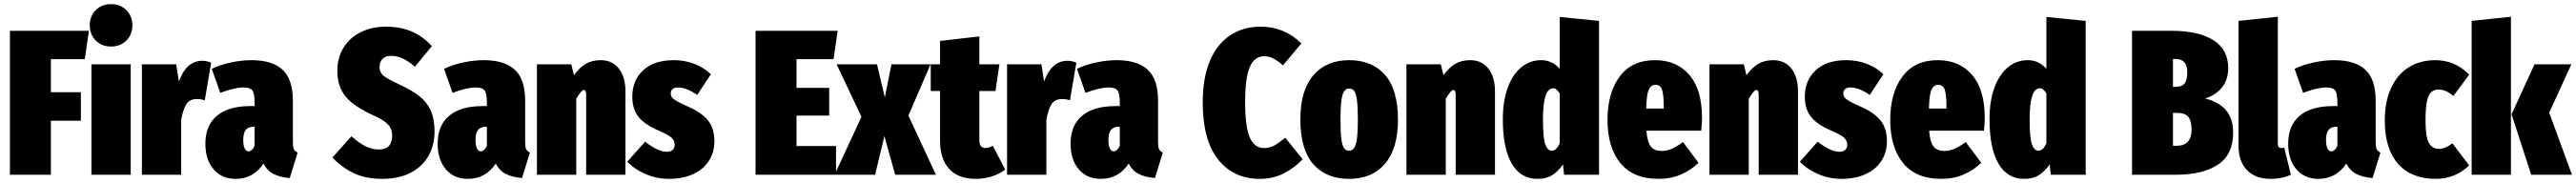

<svg xmlns="http://www.w3.org/2000/svg" viewBox="-20 -845 12455 885"><path d="M28 0V-696H410L390 -559H226V-399H371V-261H226V0Z M612 -534V0H422V-534ZM620 -723Q620 -678 591 -649Q562 -620 517 -620Q472 -620 443 -649Q414 -678 414 -723Q414 -767 443 -796Q472 -825 517 -825Q562 -825 591 -796Q620 -767 620 -723Z M1001 -542 970 -360Q952 -366 932 -366Q896 -366 880.5 -340.5Q865 -315 856 -266V0H666V-534H832L845 -451Q881 -551 958 -551Q980 -551 1001 -542Z M1419 -107 1381 16Q1333 12 1302 -4Q1271 -20 1254 -54Q1205 20 1119 20Q1052 20 1012.5 -26.5Q973 -73 973 -150Q973 -238 1028.5 -285Q1084 -332 1191 -332H1211V-347Q1211 -392 1200.5 -407Q1190 -422 1156 -422Q1115 -422 1045 -396L1004 -512Q1045 -532 1097 -543Q1149 -554 1195 -554Q1297 -554 1346.5 -507.5Q1396 -461 1396 -358V-159Q1396 -135 1400.5 -124.5Q1405 -114 1419 -107ZM1211 -140V-232H1207Q1180 -232 1168 -216.5Q1156 -201 1156 -168Q1156 -141 1163 -127Q1170 -113 1182 -113Q1190 -113 1198 -120.5Q1206 -128 1211 -140Z M2068 -622 1986 -522Q1927 -575 1872 -575Q1843 -575 1829 -560Q1815 -545 1815 -520Q1815 -495 1834 -479Q1853 -463 1912 -436Q1974 -407 2009.5 -378.5Q2045 -350 2063 -309.5Q2081 -269 2081 -208Q2081 -141 2050.5 -89Q2020 -37 1963 -8.5Q1906 20 1829 20Q1747 20 1689.5 -8Q1632 -36 1587 -83L1679 -186Q1715 -154 1746.5 -138Q1778 -122 1812 -122Q1876 -122 1876 -190Q1876 -221 1857 -242Q1838 -263 1792 -284Q1691 -329 1651 -378Q1611 -427 1611 -502Q1611 -567 1641.5 -615.5Q1672 -664 1725.5 -690Q1779 -716 1846 -716Q1917 -716 1971 -692.5Q2025 -669 2068 -622Z M2542 -107 2504 16Q2456 12 2425 -4Q2394 -20 2377 -54Q2328 20 2242 20Q2175 20 2135.5 -26.5Q2096 -73 2096 -150Q2096 -238 2151.5 -285Q2207 -332 2314 -332H2334V-347Q2334 -392 2323.5 -407Q2313 -422 2279 -422Q2238 -422 2168 -396L2127 -512Q2168 -532 2220 -543Q2272 -554 2318 -554Q2420 -554 2469.5 -507.5Q2519 -461 2519 -358V-159Q2519 -135 2523.5 -124.5Q2528 -114 2542 -107ZM2334 -140V-232H2330Q2303 -232 2291 -216.5Q2279 -201 2279 -168Q2279 -141 2286 -127Q2293 -113 2305 -113Q2313 -113 2321 -120.5Q2329 -128 2334 -140Z M3004 -403V0H2814V-385Q2814 -410 2803 -410Q2791 -410 2766 -367V0H2576V-534H2742L2755 -481Q2782 -519 2812.5 -536.5Q2843 -554 2884 -554Q2940 -554 2972 -513.5Q3004 -473 3004 -403Z M3417 -486 3351 -386Q3298 -422 3258 -422Q3241 -422 3232 -414.5Q3223 -407 3223 -393Q3223 -382 3229 -374Q3235 -366 3253 -355.5Q3271 -345 3310 -328Q3373 -300 3403.5 -262Q3434 -224 3434 -162Q3434 -108 3407 -66.5Q3380 -25 3330 -2.5Q3280 20 3215 20Q3157 20 3104 -2Q3051 -24 3013 -63L3099 -160Q3161 -111 3204 -111Q3222 -111 3232 -120Q3242 -129 3242 -144Q3242 -165 3227 -179Q3212 -193 3163 -214Q3096 -243 3066.5 -280.5Q3037 -318 3037 -378Q3037 -456 3089.5 -505Q3142 -554 3238 -554Q3291 -554 3337.5 -536Q3384 -518 3417 -486Z M4030 -696 4010 -559H3831V-420H3989V-286H3831V-139H4022V0H3633V-696Z M4372 -286 4505 0H4308L4256 -187L4211 0H4015L4145 -280L4025 -534H4220L4258 -374L4290 -534H4479Z M4840 -25Q4812 -3 4774 8.5Q4736 20 4699 20Q4611 20 4568 -29.5Q4525 -79 4525 -162V-405H4480V-534H4525V-647L4715 -669V-534H4812L4793 -405H4715V-164Q4715 -147 4723 -138Q4731 -129 4744 -129Q4760 -129 4780 -140Z M5184 -542 5153 -360Q5135 -366 5115 -366Q5079 -366 5063.5 -340.5Q5048 -315 5039 -266V0H4849V-534H5015L5028 -451Q5064 -551 5141 -551Q5163 -551 5184 -542Z M5602 -107 5564 16Q5516 12 5485 -4Q5454 -20 5437 -54Q5388 20 5302 20Q5235 20 5195.5 -26.5Q5156 -73 5156 -150Q5156 -238 5211.5 -285Q5267 -332 5374 -332H5394V-347Q5394 -392 5383.5 -407Q5373 -422 5339 -422Q5298 -422 5228 -396L5187 -512Q5228 -532 5280 -543Q5332 -554 5378 -554Q5480 -554 5529.5 -507.5Q5579 -461 5579 -358V-159Q5579 -135 5583.5 -124.5Q5588 -114 5602 -107ZM5394 -140V-232H5390Q5363 -232 5351 -216.5Q5339 -201 5339 -168Q5339 -141 5346 -127Q5353 -113 5365 -113Q5373 -113 5381 -120.5Q5389 -128 5394 -140Z M6272 -635 6183 -529Q6159 -550 6137.5 -561.5Q6116 -573 6092 -573Q6045 -573 6022.5 -521Q6000 -469 6000 -350Q6000 -232 6022.5 -180.5Q6045 -129 6091 -129Q6118 -129 6139.5 -140.5Q6161 -152 6194 -179L6278 -75Q6239 -33 6187 -6.5Q6135 20 6071 20Q5944 20 5869.5 -73.5Q5795 -167 5795 -350Q5795 -469 5830 -551Q5865 -633 5928 -674.5Q5991 -716 6075 -716Q6189 -716 6272 -635Z M6739 -266Q6739 -127 6676.5 -53.5Q6614 20 6503 20Q6392 20 6329.5 -51Q6267 -122 6267 -268Q6267 -407 6329.5 -480.5Q6392 -554 6503 -554Q6614 -554 6676.5 -482.5Q6739 -411 6739 -266ZM6461 -268Q6461 -208 6465 -175Q6469 -142 6478 -129Q6487 -116 6503 -116Q6526 -116 6535.5 -148.5Q6545 -181 6545 -266Q6545 -326 6541 -358.5Q6537 -391 6528 -404Q6519 -417 6503 -417Q6480 -417 6470.5 -385Q6461 -353 6461 -268Z M7208 -403V0H7018V-385Q7018 -410 7007 -410Q6995 -410 6970 -367V0H6780V-534H6946L6959 -481Q6986 -519 7016.5 -536.5Q7047 -554 7088 -554Q7144 -554 7176 -513.5Q7208 -473 7208 -403Z M7711 -744V0H7542L7537 -50Q7514 -17 7485.5 1.5Q7457 20 7414 20Q7332 20 7289 -54Q7246 -128 7246 -269Q7246 -356 7269.5 -420.5Q7293 -485 7335 -519.5Q7377 -554 7431 -554Q7485 -554 7521 -512V-763ZM7521 -152V-393Q7513 -406 7505.5 -412Q7498 -418 7489 -418Q7440 -418 7440 -268Q7440 -176 7451.5 -146Q7463 -116 7482 -116Q7505 -116 7521 -152Z M8205 -213H7940Q7945 -155 7962.5 -135Q7980 -115 8014 -115Q8039 -115 8063 -125.5Q8087 -136 8117 -158L8192 -58Q8157 -23 8108 -1.5Q8059 20 7999 20Q7876 20 7814 -56.5Q7752 -133 7752 -265Q7752 -396 7811 -475Q7870 -554 7982 -554Q8086 -554 8147.5 -483Q8209 -412 8209 -274Q8209 -249 8205 -213ZM8024 -328Q8024 -385 8016 -410Q8008 -435 7984 -435Q7962 -435 7951.5 -411.5Q7941 -388 7939 -320H8024Z M8673 -403V0H8483V-385Q8483 -410 8472 -410Q8460 -410 8435 -367V0H8245V-534H8411L8424 -481Q8451 -519 8481.5 -536.5Q8512 -554 8553 -554Q8609 -554 8641 -513.5Q8673 -473 8673 -403Z M9086 -486 9020 -386Q8967 -422 8927 -422Q8910 -422 8901 -414.5Q8892 -407 8892 -393Q8892 -382 8898 -374Q8904 -366 8922 -355.5Q8940 -345 8979 -328Q9042 -300 9072.5 -262Q9103 -224 9103 -162Q9103 -108 9076 -66.5Q9049 -25 8999 -2.5Q8949 20 8884 20Q8826 20 8773 -2Q8720 -24 8682 -63L8768 -160Q8830 -111 8873 -111Q8891 -111 8901 -120Q8911 -129 8911 -144Q8911 -165 8896 -179Q8881 -193 8832 -214Q8765 -243 8735.5 -280.5Q8706 -318 8706 -378Q8706 -456 8758.5 -505Q8811 -554 8907 -554Q8960 -554 9006.5 -536Q9053 -518 9086 -486Z M9572 -213H9307Q9312 -155 9329.5 -135Q9347 -115 9381 -115Q9406 -115 9430 -125.5Q9454 -136 9484 -158L9559 -58Q9524 -23 9475 -1.5Q9426 20 9366 20Q9243 20 9181 -56.5Q9119 -133 9119 -265Q9119 -396 9178 -475Q9237 -554 9349 -554Q9453 -554 9514.5 -483Q9576 -412 9576 -274Q9576 -249 9572 -213ZM9391 -328Q9391 -385 9383 -410Q9375 -435 9351 -435Q9329 -435 9318.5 -411.5Q9308 -388 9306 -320H9391Z M10064 -744V0H9895L9890 -50Q9867 -17 9838.5 1.5Q9810 20 9767 20Q9685 20 9642 -54Q9599 -128 9599 -269Q9599 -356 9622.5 -420.5Q9646 -485 9688 -519.5Q9730 -554 9784 -554Q9838 -554 9874 -512V-763ZM9874 -152V-393Q9866 -406 9858.5 -412Q9851 -418 9842 -418Q9793 -418 9793 -268Q9793 -176 9804.5 -146Q9816 -116 9835 -116Q9858 -116 9874 -152Z M10777 -205Q10777 -97 10703 -48.5Q10629 0 10502 0H10288V-696H10480Q10609 -696 10681 -651Q10753 -606 10753 -516Q10753 -458 10721.5 -420.5Q10690 -383 10641 -369Q10777 -335 10777 -205ZM10486 -560V-425H10497Q10531 -425 10543 -442.5Q10555 -460 10555 -496Q10555 -560 10498 -560ZM10576 -219Q10576 -259 10560.5 -279Q10545 -299 10508 -299H10486V-140H10504Q10576 -140 10576 -219Z M10803 -139V-744L10993 -764V-149Q10993 -129 11010 -129Q11016 -129 11024 -131L11056 0Q11012 20 10959 20Q10884 20 10843.5 -22.5Q10803 -65 10803 -139Z M11489 -107 11451 16Q11403 12 11372 -4Q11341 -20 11324 -54Q11275 20 11189 20Q11122 20 11082.5 -26.5Q11043 -73 11043 -150Q11043 -238 11098.5 -285Q11154 -332 11261 -332H11281V-347Q11281 -392 11270.5 -407Q11260 -422 11226 -422Q11185 -422 11115 -396L11074 -512Q11115 -532 11167 -543Q11219 -554 11265 -554Q11367 -554 11416.5 -507.5Q11466 -461 11466 -358V-159Q11466 -135 11470.5 -124.5Q11475 -114 11489 -107ZM11281 -140V-232H11277Q11250 -232 11238 -216.5Q11226 -201 11226 -168Q11226 -141 11233 -127Q11240 -113 11252 -113Q11260 -113 11268 -120.5Q11276 -128 11281 -140Z M11918 -484 11842 -381Q11804 -412 11771 -412Q11749 -412 11735 -400Q11721 -388 11714 -356Q11707 -324 11707 -263Q11707 -182 11723.5 -153.5Q11740 -125 11771 -125Q11787 -125 11802 -131Q11817 -137 11837 -152L11918 -45Q11850 20 11756 20Q11639 20 11574.5 -52.5Q11510 -125 11510 -263Q11510 -352 11540 -418Q11570 -484 11625 -519Q11680 -554 11754 -554Q11850 -554 11918 -484Z M12120 -764V0H11930V-744ZM12412 -534 12305 -300 12415 0H12218L12123 -292L12234 -534Z"/></svg>

Font: Fira Sans Extra Condensed Black
Style: Regular
Weight: 900
Width: 1
Designer: Carrois Corporate & Edenspiekermann AG
Foundry: Carrois Corporate GbR & Edenspiekermann AG
Version: Version 4.203